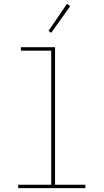

<svg xmlns="http://www.w3.org/2000/svg" viewBox="-20 -981 540 1001"><path d="M75 0V-18H247V-717H89V-735H267V-18H425V0ZM247 -810 233 -820 329 -961 346 -949Z"/></svg>

Font: Iosevka Curly Slab Thin
Style: Regular
Weight: 100
Monospace: yes
Designer: Belleve Invis
Foundry: Belleve Invis
Version: Version 22.1.2; ttfautohint (v1.8.4)